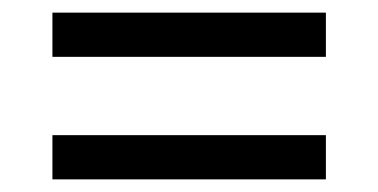

<svg xmlns="http://www.w3.org/2000/svg" viewBox="-20 -509 599 304"><path d="M63 -419H496V-489H63ZM63 -225H496V-295H63Z"/></svg>

Font: Noto Serif Test
Style: Bold
Weight: 700
Version: Version 1.000